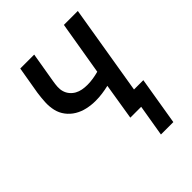

<svg xmlns="http://www.w3.org/2000/svg" viewBox="-194 -626 887 887"><g transform="rotate(-45 250.0 -182.5)"><path d="M336 155 362 0H291L320 -179Q299 -174 277 -171Q255 -168 233 -168Q205 -168 178 -174Q151 -180 128.5 -193.5Q106 -207 90 -228Q74 -249 68 -275Q62 -301 63.5 -329Q65 -357 69 -385L92 -520H183L158 -372Q155 -355 154 -338.5Q153 -322 157.5 -307Q162 -292 172 -280Q182 -268 195.5 -260.5Q209 -253 225 -250Q241 -247 258 -247Q277 -247 296 -250Q315 -253 333 -258L377 -520H468L395 -80H456L417 155Z"/></g></svg>

Font: Iosevka SS18 Medium
Style: Italic
Weight: 500
Italic angle: -9°
Monospace: yes
Designer: Belleve Invis
Foundry: Belleve Invis
Version: Version 25.1.1; ttfautohint (v1.8.4)